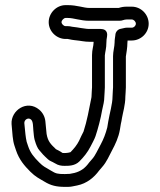

<svg xmlns="http://www.w3.org/2000/svg" viewBox="-20 -715 625 749"><path d="M474 -639H494C501.7 -639 510 -630.9 510 -622.5C510 -614.7 502.6 -607 494 -607H474C466.9 -607 458.5 -603.6 451.9 -602.8C438.8 -601.2 430 -588.9 430 -578C429 -568.1 427 -561.7 427 -548C427 -534.3 421 -513.9 421 -496V-374C421 -364.1 419 -352.3 419 -338C419 -310.3 407.6 -272.6 402.3 -241.1L398.5 -218.1C392.2 -193.2 383.8 -172 373.1 -152C359.8 -128.1 352.1 -108.8 340.2 -95.4L328 -81.3C327.6 -80.8 327.1 -80.1 326.8 -79.7C312.2 -59.6 295.6 -46.9 270.5 -40.4L252.4 -36.8C245.5 -36.2 239.9 -36 233 -36C204.4 -36 198 -37.6 179 -49.3C154.3 -64.1 149.5 -64.9 133.7 -80.7C112 -102.3 98.7 -118 89.7 -144.9L84 -162C79.9 -179.3 78.1 -201.7 75.9 -224.4L74.9 -234.8C74.4 -248.2 90 -258.1 100.8 -248.9C109.9 -241.2 108.7 -220.9 110.1 -206.5L112.1 -186.5C113.2 -175.4 116.2 -163.7 119.8 -154.7L123.8 -144.7C129.1 -131.4 139 -123.2 141.8 -119.2C148.9 -109.8 162.7 -98 166.3 -94.3C173.9 -86.7 181.9 -85.5 194.5 -77.9C208 -69.3 220 -68 232 -68C248.2 -68 272.1 -67.8 289.7 -85.3C306.3 -102 321.5 -120.2 333.4 -143.8C338.5 -154.1 348.5 -171.5 352.7 -184.1C362.3 -212.9 372.8 -252 378.6 -286.2C382.6 -305 387 -319.5 387 -338C387 -347.4 389 -359.5 389 -374V-498.9C390.5 -514.5 395 -526.6 395 -548C395 -556.5 396 -564.6 397.5 -572.1C398.8 -578.8 401 -602 373 -602H330C322.3 -602 316.7 -602.5 310 -603.7L295.5 -605.7C286.2 -607.1 275.1 -609.4 261.1 -610.7C253.5 -612.4 250.2 -613 244 -613H236C228.5 -613 220 -621.6 220 -628.5C220 -635.9 229.2 -645 236 -645H244C268.3 -645 293.1 -634 328 -634H446C458.4 -634 462.9 -639 474 -639ZM339 -500V-374C339 -365.1 337 -352.8 337 -338C337 -337.4 336.9 -336 336.5 -333.9C327.2 -287.3 319.4 -242.8 305.8 -201.6C301 -191.9 293.4 -177.5 288.3 -165.5C280.3 -149.7 269.2 -135.6 254.9 -121.3C252.6 -120.2 242 -118 232 -118C222 -118 225.3 -117.5 221.9 -119.8C213.5 -125.4 205.2 -129.6 198.4 -132.9C178.8 -151.8 167 -162.2 161.8 -192.3L159.9 -211.5C159.2 -218.1 158.6 -224.9 157.9 -232.4L156.9 -242.7C154.8 -260.3 146.4 -275.8 133.1 -287.1C85.4 -327.4 21.7 -284.5 25.1 -231.1L26.1 -219.6C28.4 -196.9 29 -169.1 36.3 -147.1L42.3 -129.1C54.6 -92.1 75.5 -68.1 98.3 -45.3C118.7 -25 132.9 -18.7 153 -6.7C178.1 8.9 200.8 14 233 14C242.4 14 252.5 14.2 260.9 12.5L280.9 8.5C319.1 0.9 347.4 -23.3 366.6 -49.5L377.8 -62.6C397.1 -84.2 405.7 -107.8 416.9 -128C429.8 -151.9 442.7 -179.3 447.7 -208.9L451.5 -231.9C453 -238.3 454.9 -247.1 455.8 -254.5C459.3 -275.3 469 -305.8 469 -338C469 -346.5 471 -358.8 471 -374V-494.4C472.7 -507 477 -528.4 477 -548C477 -551.3 477.1 -552.4 477.7 -557H494C529.8 -557 560 -586.2 560 -622.5C560 -658.2 530.7 -689 494 -689H474C463.4 -689 453.9 -687.5 442.9 -684H328C306.7 -684 280.8 -695 244 -695H236C200.1 -695 170 -664.1 170 -628.5C170 -592.4 200.8 -563 236 -563H244C244.1 -563 246.8 -562.8 250.9 -561.7C264.1 -558.5 274.8 -558.2 288.5 -556.3L302 -554.3C310 -552.9 320.3 -552 330 -552H345.1C345.1 -552 345 -549.7 345 -548C345 -535.8 339 -521.7 339 -500Z"/></svg>

Font: HoneyBee
Style: Str
Weight: 700
Foundry: Cannot Into Space Fonts
Version: Version 0.89